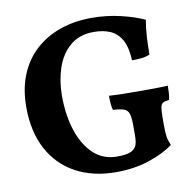

<svg xmlns="http://www.w3.org/2000/svg" viewBox="-78 -765 868 853"><g transform="rotate(-10 356.0 -338.0)"><path d="M379 9Q273.8 9 196.3 -33.5Q118.8 -76 76.9 -155.1Q35 -234.2 35 -344.6Q35 -426.8 61.3 -490.3Q87.6 -553.8 135.3 -597Q183 -640.2 247.4 -662.6Q311.8 -685 388.6 -685Q457 -685 519.3 -670.2Q581.6 -655.4 625.6 -635Q619.2 -600 616.9 -561.1Q614.6 -522.2 614.6 -480Q596.6 -472 575.1 -470Q553.6 -468 534 -468Q531.4 -527.2 512.6 -560.7Q493.8 -594.2 462.2 -608Q430.6 -621.8 388.8 -621.8Q322 -621.8 280.2 -585.5Q238.4 -549.2 219.1 -491Q199.8 -432.8 199.8 -367.8Q199.8 -279.2 222.6 -209.5Q245.4 -139.8 288.7 -99.2Q332 -58.6 394.8 -58.6Q415.2 -58.6 429.1 -60.4Q443 -62.2 456.2 -67.4Q471.4 -73.6 480.2 -87.8Q489 -102 489 -140.6V-181Q489 -216.4 483.5 -234.4Q478 -252.4 461.3 -258.4Q444.6 -264.4 412 -266Q408.4 -278.4 406.9 -295.2Q405.4 -312 405.4 -330.6Q431 -329 468.2 -328.3Q505.4 -327.6 537.6 -327.6Q568.6 -327.6 606.9 -327.8Q645.2 -328 670.8 -329.6Q670.8 -314 669.8 -297.4Q668.8 -280.8 664.8 -266Q646 -264.4 637.2 -259Q628.4 -253.6 625.8 -237.7Q623.2 -221.8 623.2 -190.6V-158.2Q623.2 -125.8 626.3 -107.3Q629.4 -88.8 638.6 -67.8Q593.2 -34.6 526.2 -12.8Q459.2 9 379 9Z"/></g></svg>

Font: Vollkorn
Style: Regular
Weight: 400
Designer: Friedrich Althausen
Foundry: Friedrich Althausen
Version: Version 4.104